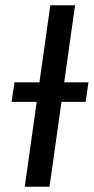

<svg xmlns="http://www.w3.org/2000/svg" viewBox="-20 -709 356 729"><path d="M171 -689H265L168 0H74ZM305 -322.3H24L35 -396.4H316Z"/></svg>

Font: Fira Sans Variable
Style: Italic
Weight: 397
Italic angle: -8°
Designer: Carrois Corporate & Edenspiekermann AG
Foundry: Carrois Corporate GbR & Edenspiekermann AG
Version: Version 4.202